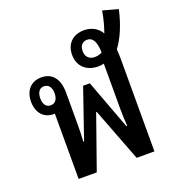

<svg xmlns="http://www.w3.org/2000/svg" viewBox="-140 -887 900 995"><g transform="rotate(-20 310.0 -389.5)"><path d="M123 0H223L327 -295H330L443 0H541V-511C541 -526 540 -547 539 -564C574 -610 602 -676 620 -756L536 -779C529 -736 518 -696 506 -663C489 -694 455 -715 412 -715C353 -715 311 -679 311 -615C311 -552 355 -513 419 -513C430 -513 440 -514 450 -517V-265C450 -235 451 -203 454 -173H449L347 -446H310L216 -173H212C214 -203 215 -235 215 -265V-443C215 -519 180 -561 121 -561C62 -561 28 -520 28 -460C28 -399 63 -360 116 -360C119 -360 121 -360 123 -360ZM418 -565C388 -565 369 -584 369 -615C369 -644 384 -663 410 -663C445 -663 458 -629 459 -575C446 -568 433 -565 418 -565ZM118 -408C92 -408 79 -429 79 -461C79 -491 92 -513 118 -513C144 -513 158 -491 158 -461C158 -428 144 -408 118 -408Z"/></g></svg>

Font: Noto Sans Thai Looped Condensed Medium
Style: Regular
Weight: 500
Width: 3
Designer: Sasikarn Vongin, Ben Mitchell
Foundry: The Fontpad Ltd
Version: Version 1.001